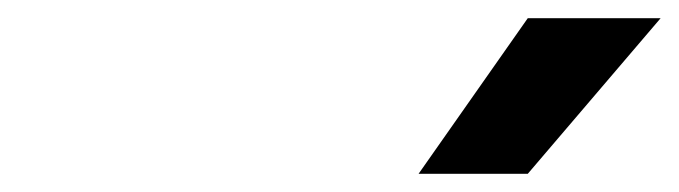

<svg xmlns="http://www.w3.org/2000/svg" viewBox="-20 -806 746 211"><path d="M560 -786H706L560 -615H440Z"/></svg>

Font: Azeret Mono SemiBold
Style: Italic
Weight: 600
Italic angle: -12°
Designer: Martin Vácha
Foundry: Displaay
Version: Version 1.000; Glyphs 3.0.3, build 3074